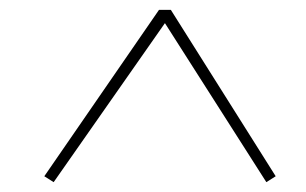

<svg xmlns="http://www.w3.org/2000/svg" viewBox="-20 -732 622 390"><path d="M540 -374 521 -362 315 -685 89 -362 70 -374 303 -712H327Z"/></svg>

Font: Literata 72pt
Style: Italic
Weight: 400
Italic angle: -2°
Designer: Latin by Veronika Burian and Jose Scaglione. Greek by Irene Vlachou. Cyrillic by Vera Evstafieva
Foundry: TypeTogether
Version: Version 3.002